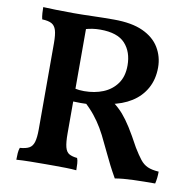

<svg xmlns="http://www.w3.org/2000/svg" viewBox="-78 -757 850 845"><g transform="rotate(10 347.5 -335.0)"><path d="M489 9Q472 -21 460 -44.5Q448 -68 438 -89.5Q428 -111 416 -135Q399 -172 383 -199Q367 -226 347 -251Q327 -276 296 -304L331 -293Q304 -292 283 -292Q262 -292 239 -293L242 -351Q257 -348 267.5 -347Q278 -346 289 -346Q336 -346 374 -361.5Q412 -377 435 -409Q458 -441 458 -490Q458 -551 424 -588Q390 -625 313 -625Q294 -625 278 -622.5Q262 -620 244 -615L250 -636V-150Q250 -110 255.5 -89Q261 -68 274.5 -60.5Q288 -53 310 -51Q314 -42 315 -27Q316 -12 316 3Q296 1 270 0.5Q244 0 219.5 0Q195 0 179 0Q148 0 111 0.5Q74 1 48 3Q48 -13 49 -26.5Q50 -40 54 -51Q81 -53 95.5 -61Q110 -69 116 -89Q122 -109 122 -146V-531Q122 -569 116 -588.5Q110 -608 95.5 -616Q81 -624 53 -625Q50 -637 49 -652Q48 -667 48 -679Q67 -678 105.5 -677Q144 -676 184 -676Q222 -676 268.5 -677.5Q315 -679 364 -679Q444 -679 494 -656Q544 -633 568 -593Q592 -553 592 -505Q592 -452 569.5 -411.5Q547 -371 506.5 -345.5Q466 -320 411 -310L422 -322Q451 -300 470 -278Q489 -256 509 -224.5Q529 -193 557 -141Q576 -110 590.5 -91.5Q605 -73 624 -64.5Q643 -56 674 -54Q674 -39 672.5 -26Q671 -13 668 0Q617 0 570.5 1.5Q524 3 489 9Z"/></g></svg>

Font: Vollkorn SemiBold
Style: Regular
Weight: 600
Designer: Friedrich Althausen
Foundry: Friedrich Althausen
Version: Version 5.000